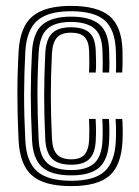

<svg xmlns="http://www.w3.org/2000/svg" viewBox="-20 -629 477 658"><path d="M224.5 8.8Q131.5 8.8 90 -27.4Q48.5 -63.5 43.8 -145.8Q39.8 -226.5 39.6 -301.6Q39.5 -376.8 43.8 -453Q48.8 -537.8 91.4 -573.2Q134 -608.8 223.2 -608.8Q313.5 -608.8 355.2 -574Q397 -539.2 399.8 -457.2Q400.2 -441.5 400.1 -420.9Q400 -400.2 398.8 -380.5H377.2Q378 -393.8 377.9 -413.2Q377.8 -432.8 377 -456.5Q374.2 -528.2 338.5 -559.4Q302.8 -590.5 223.2 -590.5Q144 -590.5 107.5 -558.2Q71 -526 66.8 -451.8Q62.8 -378.8 62.6 -304.5Q62.5 -230.2 66.8 -146.8Q70.8 -73.5 107.5 -41.5Q144.2 -9.5 224.5 -9.5Q303 -9.5 338.2 -41.5Q373.5 -73.5 377 -146.2Q378 -170.5 377.6 -189.5Q377.2 -208.5 376 -221.5H398.8Q400.2 -209.5 400.5 -189Q400.8 -168.5 399.8 -145.5Q396 -62.8 355.2 -27Q314.5 8.8 224.5 8.8ZM224.5 -28Q155.2 -28 124.1 -56.5Q93 -85 89.8 -148Q85.5 -232.5 85.5 -304.6Q85.5 -376.8 89.5 -449.8Q93.5 -518.5 126.2 -545.2Q159 -572 223.2 -572Q289 -572 320.4 -545.8Q351.8 -519.5 354 -455.8Q354.8 -434 354.9 -415Q355 -396 354 -380.5H331.5Q332.2 -394.2 332.1 -413.1Q332 -432 331.2 -455.2Q329.2 -511 302.1 -532.4Q275 -553.8 223.2 -553.8Q168 -553.8 141.9 -529.8Q115.8 -505.8 112.5 -448.5Q108.2 -373.2 108.4 -301.9Q108.5 -230.5 112.5 -150Q115.5 -95 141.5 -70.6Q167.5 -46.2 224.5 -46.2Q276.5 -46.2 302.5 -69Q328.5 -91.8 331.2 -147.2Q333 -190 330.5 -221.5H353.2Q356 -191.5 354 -146.8Q351.2 -83.8 321.1 -55.9Q291 -28 224.5 -28ZM224.5 -64.5Q179.2 -64.5 158.5 -85.1Q137.8 -105.8 135.2 -151Q131.2 -235 131.4 -303Q131.5 -371 135.2 -447.5Q138 -494.5 158.5 -515Q179 -535.5 223.2 -535.5Q265.2 -535.5 286 -517.4Q306.8 -499.2 308.2 -453.2Q309 -437 309.2 -416.5Q309.5 -396 308 -380.5H285Q286.2 -396.2 286.1 -415.1Q286 -434 285.5 -452.8Q284.5 -486.8 270 -501.9Q255.5 -517 223.2 -517Q190.2 -517 175.2 -500.2Q160.2 -483.5 158 -445.8Q154.2 -371 154.2 -302.5Q154.2 -234 158.2 -152.2Q160 -116.2 175.5 -99.6Q191 -83 224.5 -83Q255.5 -83 269.8 -99.5Q284 -116 285.5 -150.2Q287 -187.5 285 -221.5H307.8Q308.8 -207 309 -187.4Q309.2 -167.8 308.2 -149.2Q306.5 -105 286.9 -84.8Q267.2 -64.5 224.5 -64.5Z"/></svg>

Font: Big Shoulders Inline Text
Style: Bold
Weight: 700
Designer: Patric King
Foundry: XO Type Co
Version: Version 1.000